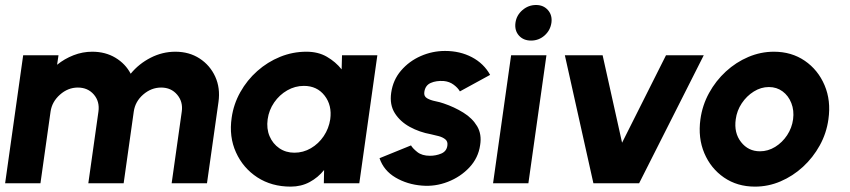

<svg xmlns="http://www.w3.org/2000/svg" viewBox="-30 -716 3321 750"><path d="M-10 0 60.5 -500H198.5L193 -463Q222 -486.5 257.2 -500.2Q292.5 -514 330.5 -514Q381.5 -514 420.8 -490.5Q460 -467 480.5 -428Q512.5 -467 558.5 -490.5Q604.5 -514 655 -514Q709 -514 749.8 -487.5Q790.5 -461 810.8 -416.5Q831 -372 823.5 -318L778.5 0H640.5L680 -280Q685.5 -318.5 662 -346.2Q638.5 -374 599.5 -374Q561 -374 529.5 -346.8Q498 -319.5 492.5 -280L453 0H315L354.5 -280Q360 -319.5 336.5 -346.8Q313 -374 274 -374Q235.5 -374 204.2 -346.2Q173 -318.5 167.5 -280L128 0Z M1306 -500H1444L1373.5 0H1235L1236 -52Q1212.5 -22.5 1179.5 -4.8Q1146.5 13 1105.5 13Q1031 13 975.2 -23.2Q919.5 -59.5 891.8 -120.8Q864 -182 875 -256.5Q882.5 -309.5 908.8 -356.2Q935 -403 975 -438.5Q1015 -474 1064.2 -494Q1113.5 -514 1167 -514Q1213 -514 1247 -494.2Q1281 -474.5 1304.5 -445ZM1120 -119.5Q1154.5 -119.5 1184.5 -137Q1214.5 -154.5 1234.5 -184.2Q1254.5 -214 1260 -250Q1267.5 -304.5 1238 -342.5Q1208.5 -380.5 1157 -380.5Q1122.5 -380.5 1092 -363Q1061.5 -345.5 1041 -315.8Q1020.5 -286 1015.5 -250Q1010.5 -213.5 1023 -184Q1035.5 -154.5 1061 -137Q1086.5 -119.5 1120 -119.5Z M1618 9Q1561 4.5 1515 -22.5Q1469 -49.5 1452.5 -98L1575.5 -148Q1582 -136.5 1600.2 -122Q1618.5 -107.5 1649.5 -107.5Q1673 -107.5 1693.8 -116.2Q1714.5 -125 1717.5 -147Q1720 -163 1709.8 -171.5Q1699.5 -180 1683.8 -184.2Q1668 -188.5 1653.5 -191.5Q1609 -199.5 1571 -220.2Q1533 -241 1512.2 -274Q1491.5 -307 1498 -353Q1505 -403.5 1536.5 -440.2Q1568 -477 1613.5 -497Q1659 -517 1708.5 -517Q1767 -517 1813.5 -492.5Q1860 -468 1884.5 -423.5L1766.5 -359Q1758.5 -373 1742 -385.2Q1725.5 -397.5 1703.5 -399.5Q1674 -401.5 1652.5 -392Q1631 -382.5 1627.5 -356.5Q1625 -340 1638.2 -332.2Q1651.5 -324.5 1670.2 -320.8Q1689 -317 1703 -312Q1744.5 -298 1779.8 -276.2Q1815 -254.5 1833.8 -223Q1852.5 -191.5 1845.5 -149Q1838.5 -99.5 1803.8 -62.2Q1769 -25 1719.5 -5.8Q1670 13.5 1618 9Z M1966.5 -500H2104.5L2034 0H1896ZM2044.5 -557.5Q2014.5 -557.5 1997 -577.2Q1979.5 -597 1983.5 -627Q1987.5 -656.5 2010.8 -676.5Q2034 -696.5 2064 -696.5Q2093 -696.5 2110.5 -676.5Q2128 -656.5 2124 -627Q2119.5 -597 2097 -577.2Q2074.5 -557.5 2044.5 -557.5Z M2466.5 0H2288L2176.5 -500H2324L2400 -158.5L2571.5 -500H2719Z M2919 13Q2850 13 2798.2 -22.5Q2746.5 -58 2721.2 -117.8Q2696 -177.5 2706 -250Q2713.5 -305 2739.8 -352.8Q2766 -400.5 2805.5 -436.8Q2845 -473 2893.2 -493.5Q2941.5 -514 2993 -514Q3062 -514 3113.8 -478.5Q3165.5 -443 3191 -383Q3216.5 -323 3206 -250Q3198.5 -195.5 3172.2 -148Q3146 -100.5 3106.5 -64.2Q3067 -28 3019 -7.5Q2971 13 2919 13ZM2938.5 -125Q2970 -125 2998 -142.2Q3026 -159.5 3044.8 -188Q3063.5 -216.5 3068 -250Q3072.5 -284.5 3061.2 -313.2Q3050 -342 3027 -359Q3004 -376 2973.5 -376Q2942.5 -376 2914.5 -358.5Q2886.5 -341 2867.5 -312.5Q2848.5 -284 2844 -250Q2836.5 -197 2864.8 -161Q2893 -125 2938.5 -125Z"/></svg>

Font: Urbanist ExtraBold
Style: Italic
Weight: 800
Italic angle: -8°
Designer: Corey Hu
Foundry: Corey Hu
Version: Version 1.321; ttfautohint (v1.8.4.7-5d5b)